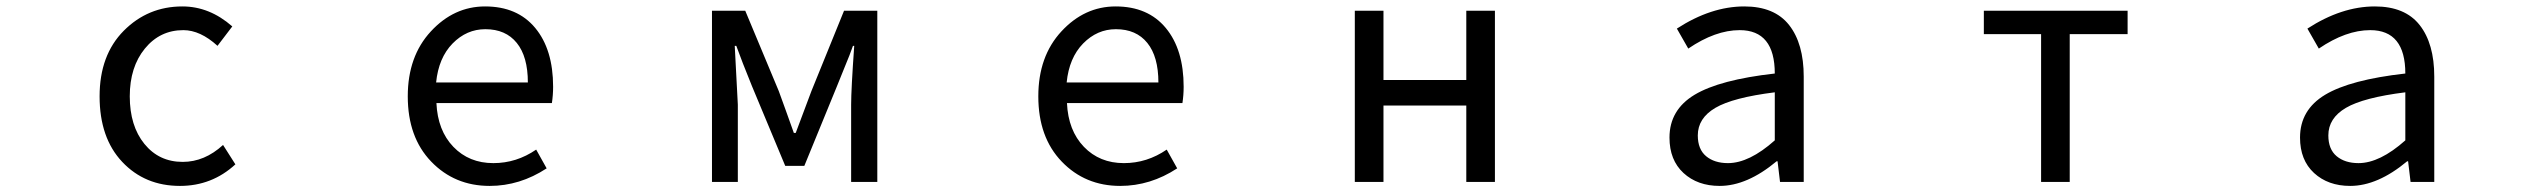

<svg xmlns="http://www.w3.org/2000/svg" viewBox="-20 -577 8040 609"><path d="M550.8 12.7Q439.5 12.7 367.7 -63.5Q295.9 -139.6 295.9 -271.5Q295.9 -402.3 372.6 -479.5Q449.2 -556.6 558.6 -556.6Q644.5 -556.6 716.8 -493.2L669.9 -431.6Q615.2 -481.4 561.5 -481.4Q487.3 -481.4 439.5 -422.9Q391.6 -364.3 391.6 -271.5Q391.6 -177.7 438 -120.6Q484.4 -63.5 559.6 -63.5Q628.9 -63.5 687.5 -117.2L726.6 -55.7Q652.3 12.7 550.8 12.7Z M1533.2 12.7Q1421.9 12.7 1347.7 -64.5Q1273.4 -141.6 1273.4 -271.5Q1273.4 -398.4 1346.7 -477.5Q1419.9 -556.6 1518.6 -556.6Q1621.1 -556.6 1677.7 -488.3Q1734.4 -419.9 1734.4 -301.8Q1734.4 -275.4 1730.5 -250H1364.3Q1368.2 -163.1 1418 -111.3Q1467.8 -59.6 1544.9 -59.6Q1618.2 -59.6 1680.7 -102.5L1713.9 -43Q1628.9 12.7 1533.2 12.7ZM1363.3 -315.4H1654.3Q1654.3 -397.5 1619.1 -440.9Q1584 -484.4 1519.5 -484.4Q1460 -484.4 1415.5 -439Q1371.1 -393.6 1363.3 -315.4Z M2238.3 0V-543H2343.8L2450.2 -288.1Q2458 -266.6 2474.1 -222.2Q2490.2 -177.7 2498 -155.3H2503.9Q2551.8 -282.2 2553.7 -288.1L2657.2 -543H2762.7V0H2679.7V-245.1Q2679.7 -293 2689.5 -431.6H2685.5Q2676.8 -406.2 2657.7 -360.4Q2638.7 -314.5 2634.8 -303.7L2531.2 -50.8H2470.7L2365.2 -303.7Q2333 -382.8 2315.4 -431.6H2310.5Q2320.3 -246.1 2320.3 -245.1V0Z M3533.2 12.7Q3421.9 12.7 3347.7 -64.5Q3273.4 -141.6 3273.4 -271.5Q3273.4 -398.4 3346.7 -477.5Q3419.9 -556.6 3518.6 -556.6Q3621.1 -556.6 3677.7 -488.3Q3734.4 -419.9 3734.4 -301.8Q3734.4 -275.4 3730.5 -250H3364.3Q3368.2 -163.1 3418 -111.3Q3467.8 -59.6 3544.9 -59.6Q3618.2 -59.6 3680.7 -102.5L3713.9 -43Q3628.9 12.7 3533.2 12.7ZM3363.3 -315.4H3654.3Q3654.3 -397.5 3619.1 -440.9Q3584 -484.4 3519.5 -484.4Q3460 -484.4 3415.5 -439Q3371.1 -393.6 3363.3 -315.4Z M4277.3 0V-543H4368.2V-323.2H4630.9V-543H4721.7V0H4630.9V-242.2H4368.2V0Z M5434.6 12.7Q5364.3 12.7 5319.8 -28.3Q5275.4 -69.3 5275.4 -140.6Q5275.4 -228.5 5355 -276.4Q5434.6 -324.2 5609.4 -343.8Q5609.4 -481.4 5498 -481.4Q5420.9 -481.4 5335 -422.9L5298.8 -486.3Q5407.2 -556.6 5512.7 -556.6Q5608.4 -556.6 5654.8 -497.6Q5701.2 -438.5 5701.2 -334V0H5626L5618.2 -65.4H5615.2Q5521.5 12.7 5434.6 12.7ZM5460.9 -59.6Q5528.3 -59.6 5609.4 -131.8V-284.2Q5476.6 -267.6 5420.9 -234.9Q5365.2 -202.1 5365.2 -147.5Q5365.2 -103.5 5391.6 -81.5Q5418 -59.6 5460.9 -59.6Z M6454.1 0V-468.8H6272.5V-543H6728.5V-468.8H6544.9V0Z M7434.6 12.7Q7364.3 12.7 7319.8 -28.3Q7275.4 -69.3 7275.4 -140.6Q7275.4 -228.5 7355 -276.4Q7434.6 -324.2 7609.4 -343.8Q7609.4 -481.4 7498 -481.4Q7420.9 -481.4 7335 -422.9L7298.8 -486.3Q7407.2 -556.6 7512.7 -556.6Q7608.4 -556.6 7654.8 -497.6Q7701.2 -438.5 7701.2 -334V0H7626L7618.2 -65.4H7615.2Q7521.5 12.7 7434.6 12.7ZM7460.9 -59.6Q7528.3 -59.6 7609.4 -131.8V-284.2Q7476.6 -267.6 7420.9 -234.9Q7365.2 -202.1 7365.2 -147.5Q7365.2 -103.5 7391.6 -81.5Q7418 -59.6 7460.9 -59.6Z"/></svg>

Font: GenEi Gothic M Regular
Style: Regular
Weight: 400
Designer: o_tamon (Modified); [Source Han Sans]
Ryoko NISHIZUKA  (kana & ideographs); Paul D. Hunt (Latin, Greek & Cyrillic); Wenl
Version: Version 1.1a;Original Version 1.004